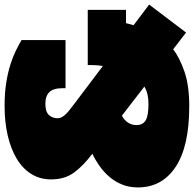

<svg xmlns="http://www.w3.org/2000/svg" viewBox="-29 -808 846 838"><g transform="rotate(-90 394.0 -389.0)"><path d="M428 -540Q428 -579 411 -596.5Q394 -614 360 -614Q326 -614 311.5 -599Q297 -584 297 -561Q297 -550 303 -540Q309 -530 318.5 -521Q328 -512 339.5 -503.5Q351 -495 362 -486L525 -363Q527 -375 528 -387Q529 -399 529 -411V-429H770V-262H712L703 -229L793 -161L671 0L598 -56Q561 -28 500.5 -7Q440 14 349 14Q174 14 84.5 -45.5Q-5 -105 -5 -210Q-5 -247 7 -277.5Q19 -308 39.5 -332.5Q60 -357 86.5 -376Q113 -395 142 -409Q91 -447 60.5 -488Q30 -529 30 -589Q30 -638 54 -676Q78 -714 121 -739.5Q164 -765 222.5 -778.5Q281 -792 350 -792Q406 -792 450.5 -785Q495 -778 530 -767Q565 -756 591.5 -743Q618 -730 638 -718V-526H428ZM360 -164Q406 -164 435 -182L308 -280Q289 -270 278 -253.5Q267 -237 267 -216Q267 -190 286.5 -177Q306 -164 360 -164Z"/></g></svg>

Font: Alfa Slab One
Style: Regular
Weight: 400
Designer: JM Sole
Foundry: JM Sole
Version: Version 1.001